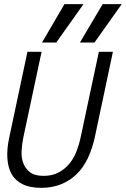

<svg xmlns="http://www.w3.org/2000/svg" viewBox="-20 -884 600 915"><path d="M431.2 -227.1Q418.9 -172.9 397.9 -128.9Q377 -85 345 -54Q313 -22.9 271 -5.9Q229 11.2 175.8 11.2Q123 11.2 88.1 -5.9Q53.2 -22.9 35.6 -54Q18.1 -85 15.1 -129.4Q12.2 -173.8 23.9 -228L110.8 -637.2H178.2L90.8 -227.1Q85 -198.2 83 -166Q81.1 -133.8 90.6 -107.4Q100.1 -81.1 122.6 -63.5Q145 -45.9 188 -45.9Q231 -45.9 262 -63.5Q293 -81.1 313.5 -107.4Q334 -133.8 345.9 -166Q357.9 -198.2 363.8 -227.1L451.2 -637.2H518.1ZM430.2 -681.2H360.8L469.2 -864.3H560.1ZM248 -681.2H180.2L287.1 -864.3H377.9Z"/></svg>

Font: Anonymous Pro
Style: Italic
Weight: 400
Italic angle: -12°
Monospace: yes
Designer: Mark Simonson
Version: Version 1.003